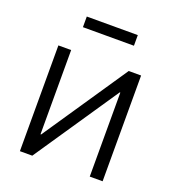

<svg xmlns="http://www.w3.org/2000/svg" viewBox="-129 -803 817 903"><g transform="rotate(20 279.5 -351.5)"><path d="M486.3 0H421.9V-420.4H418.9L134.3 0H72.3V-529.3H136.2V-107.9H139.2L424.3 -529.3H486.3ZM406.7 -702.6V-649.4H151.4V-702.6Z"/></g></svg>

Font: Inter 24pt Light
Style: Regular
Weight: 300
Designer: Rasmus Andersson
Foundry: rsms
Version: Version 4.001;git-66647c0bb